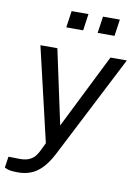

<svg xmlns="http://www.w3.org/2000/svg" viewBox="-109 -786 728 1014"><g transform="rotate(10 255.0 -279.0)"><path d="M61.3 165Q18.4 165 2.9 158.6Q-12.6 152.2 -12.6 152.2L-3.8 92.2L46.5 93.2Q83.1 94.6 104.4 85.7Q125.7 76.7 136.9 63Q148.2 49.3 154.6 36.4L178.3 -12.3L60.2 -517H151.1L236.6 -117.9L435.7 -517H523.7L238.7 38.9Q212 88.2 184.1 115.6Q156.1 143 125.7 154Q95.3 165 61.3 165ZM346.6 -633.6 359.4 -723H449.8L437 -633.6ZM178.3 -633.6 191.2 -723H281.6L268.8 -633.6Z"/></g></svg>

Font: Public Sans Thin
Style: Italic
Weight: 100
Italic angle: -8°
Designer: The Public Sans project authors (U.S. Web Design System). Libre Franklin designed by Pablo Impallari and Rodrigo Fuenzal
Version: Version 2.000